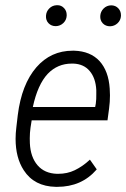

<svg xmlns="http://www.w3.org/2000/svg" viewBox="-20 -705 482 734"><path d="M322.8 -433.6Q300.3 -460.4 260.3 -461.9Q257.3 -461.9 254.4 -461.9Q200.2 -461.9 162.6 -422.9Q124 -381.8 105.5 -295.9H343.8L346.2 -308.6Q348.6 -326.2 348.1 -344.7Q348.1 -352.5 348.1 -360.8Q345.7 -406.7 322.8 -433.6ZM349.1 -56.6Q292 9.3 198.7 9.3Q196.3 9.3 193.4 9.3Q110.8 7.8 70.8 -54.2Q39.6 -102.1 39.6 -174.3Q39.6 -195.3 42.5 -218.3L47.9 -264.6Q62.5 -382.3 119.1 -447.8Q174.3 -511.2 257.8 -511.2Q260.7 -511.2 263.7 -511.2Q325.7 -509.3 360.8 -471.2Q395 -433.1 399.4 -366.7Q400.4 -353.5 400.4 -340.8Q400.4 -314.9 397 -290L391.1 -246.1V-245.1H389.6H101.1L96.7 -217.3Q93.8 -196.8 93.8 -176.3Q93.8 -167 94.2 -157.2Q96.7 -104.5 123.5 -73.2Q150.4 -42 197.8 -40.5Q200.2 -40.5 202.1 -40.5Q237.3 -40.5 265.6 -54.2Q295.9 -68.8 322.8 -93.8L323.7 -94.7L324.7 -93.3L349.1 -58.6L349.6 -57.6ZM363.3 -644Q364.3 -660.6 376 -672.4Q387.7 -684.1 404.8 -684.6Q421.9 -684.6 432.6 -672.9Q442.4 -662.1 442.4 -647Q442.4 -645.5 442.4 -644Q441.4 -627.4 429.4 -616.2Q417.5 -605 400.9 -604.5Q383.8 -604.5 373 -615.7Q362.3 -627 363.3 -644ZM155.8 -644.5Q156.7 -661.1 168.5 -672.9Q180.2 -684.6 197.3 -685.1Q197.8 -685.1 198.7 -685.1Q214.4 -685.5 225.1 -673.8Q234.9 -663.1 234.9 -648.4Q234.9 -646.5 234.9 -644.5Q233.9 -627.9 221.9 -616.7Q210 -605.5 193.4 -605Q176.3 -605 165.5 -616.2Q154.8 -627.4 155.8 -644.5Z"/></svg>

Font: MAUL Condensed Light Italic
Style: Light Italic
Weight: 300
Italic angle: -12°
Designer: MAUL
Version: Version 1.0; 2020; ttfautohint (v1.8.3)